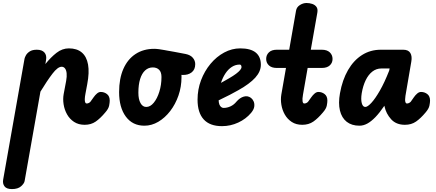

<svg xmlns="http://www.w3.org/2000/svg" viewBox="-45 -832 2905 1280"><path d="M519.5 0Q478 0 448.5 -19.5Q419 -39 401.8 -70Q384.5 -101 379 -136.8Q373.5 -172.5 379.5 -205L396 -292.5Q401.5 -322.5 399.2 -343.8Q397 -365 388.2 -376Q379.5 -387 366 -387Q340 -387 304.5 -340.5Q269 -294 224.5 -221L119 375.5Q116 391.5 95.2 410Q74.5 428.5 34.5 428.5Q-1.5 428.5 -15 410.2Q-28.5 392 -24 366L118.5 -440.5Q120 -449 127.8 -463.2Q135.5 -477.5 153 -489Q170.5 -500.5 200.5 -500.5Q235 -500.5 251.2 -482Q267.5 -463.5 262 -432L257.5 -405Q293.5 -450 331.8 -479.8Q370 -509.5 414 -509.5Q468 -509.5 500.2 -482.2Q532.5 -455 542 -402Q551.5 -349 536.5 -270.5L525 -209Q520.5 -186 520.2 -171Q520 -156 523.2 -149Q526.5 -142 532.5 -142Q541 -142 548 -146Q555 -150 558 -154L579.5 -184Q589.5 -198.5 601.8 -208.8Q614 -219 626.5 -219Q650 -219 668.2 -204.8Q686.5 -190.5 686.5 -161.5Q686.5 -148 682.5 -127.5Q678.5 -107 656.5 -82Q624 -43 593 -21.5Q562 0 519.5 0Z M917.5 6Q839 6 794 -54.5Q749 -115 749 -218Q749 -308 777.5 -372.8Q806 -437.5 858.8 -472Q911.5 -506.5 983.5 -506.5Q997 -506.5 1015.5 -504Q1034 -501.5 1051.2 -498.2Q1068.5 -495 1076.5 -493.5Q1079.5 -493 1087 -491.8Q1094.5 -490.5 1118.2 -486.2Q1142 -482 1193 -472Q1224.5 -465.5 1240.5 -446.8Q1256.5 -428 1256.5 -404.5Q1256.5 -367.5 1232 -349Q1207.5 -330.5 1170.5 -332.5L1164.5 -333Q1165 -329.5 1165 -325.5Q1165 -321.5 1165 -317.5Q1165 -253.5 1144.8 -195.2Q1124.5 -137 1089.8 -91.8Q1055 -46.5 1010.5 -20.2Q966 6 917.5 6ZM877.5 -214Q877.5 -170 891.8 -144.5Q906 -119 930 -119Q957 -119 980 -147Q1003 -175 1017.2 -220.5Q1031.5 -266 1031.5 -318.5Q1031.5 -351 1015.8 -366.8Q1000 -382.5 973.5 -382.5Q944.5 -382.5 922.8 -362.8Q901 -343 889.2 -305.2Q877.5 -267.5 877.5 -214Z M1435 9Q1354 9 1313 -36Q1272 -81 1272 -167.5Q1272 -235.5 1295.2 -297Q1318.5 -358.5 1358.5 -406.5Q1398.5 -454.5 1449.8 -482Q1501 -509.5 1556.5 -509.5Q1625.5 -509.5 1659.8 -481.8Q1694 -454 1694 -400.5Q1694 -378 1684.8 -356.5Q1675.5 -335 1656.8 -314.2Q1638 -293.5 1610 -272.8Q1582 -252 1544.5 -231Q1521.5 -217.5 1487 -199.8Q1452.5 -182 1412.5 -163Q1413 -154.5 1414.2 -147.8Q1415.5 -141 1417.5 -135.5Q1421.5 -125.5 1428.8 -119Q1436 -112.5 1446 -112.5Q1469 -112.5 1491.8 -123Q1514.5 -133.5 1531.5 -154.5Q1554 -180.5 1580.2 -188Q1606.5 -195.5 1628 -179.5Q1638.5 -172 1645.5 -157Q1652.5 -142 1650.2 -122.2Q1648 -102.5 1629 -79.5Q1594.5 -38.5 1543 -14.8Q1491.5 9 1435 9ZM1428 -279.5Q1442 -287 1455.5 -294.8Q1469 -302.5 1483 -310.5Q1510.5 -326.5 1528.5 -340Q1546.5 -353.5 1555.8 -364.8Q1565 -376 1565 -385Q1565 -391.5 1562.2 -396.5Q1559.5 -401.5 1553 -401.5Q1525 -401.5 1501 -386.2Q1477 -371 1458.5 -343.5Q1440 -316 1428 -279.5Z M1970 0Q1929 0 1900 -19Q1871 -38 1853.8 -68.2Q1836.5 -98.5 1830.8 -133.8Q1825 -169 1830.5 -201.5L1861.5 -379H1800Q1766 -379 1747.8 -396Q1729.5 -413 1729.5 -439Q1729.5 -465.5 1747.8 -483Q1766 -500.5 1800 -500.5H1883L1928.5 -760.5Q1932.5 -784.5 1954 -798.2Q1975.5 -812 1998.5 -812Q2018 -812 2036.2 -806Q2054.5 -800 2064.8 -786Q2075 -772 2070.5 -747L2027 -500.5H2100.5Q2135 -500.5 2153.5 -483Q2172 -465.5 2172 -439Q2172 -413 2153.5 -396Q2135 -379 2100.5 -379H2006L1975 -201.5Q1972 -186 1971.5 -174.8Q1971 -163.5 1972.2 -156.2Q1973.5 -149 1976.2 -145.5Q1979 -142 1983.5 -142Q1992 -142 1999 -146Q2006 -150 2009 -154L2030.5 -184Q2040.5 -198.5 2052.8 -208.8Q2065 -219 2077.5 -219Q2101 -219 2119.2 -204.8Q2137.5 -190.5 2137.5 -161.5Q2137.5 -148 2133.5 -127.5Q2129.5 -107 2107.5 -82Q2075 -43 2044 -21.5Q2013 0 1970 0Z M2366.5 -210.5Q2360 -169.5 2366.8 -144.2Q2373.5 -119 2390.5 -119Q2405.5 -119 2431 -146.5Q2456.5 -174 2487.5 -228Q2518.5 -282 2549.5 -361L2552.5 -375.5H2497.5Q2464 -375.5 2437.5 -355Q2411 -334.5 2393 -297.5Q2375 -260.5 2366.5 -210.5ZM2221.5 -210.5Q2237.5 -299.5 2275 -364.5Q2312.5 -429.5 2368.2 -465Q2424 -500.5 2493.5 -500.5H2643Q2677.5 -500.5 2690.5 -478.8Q2703.5 -457 2697 -421L2658 -193Q2656 -179.5 2655.8 -170Q2655.5 -160.5 2657 -154.2Q2658.5 -148 2661.2 -145Q2664 -142 2668 -142Q2676 -142 2683 -146Q2690 -150 2693.5 -154L2714.5 -184Q2724.5 -198.5 2736.8 -208.8Q2749 -219 2762 -219Q2785.5 -219 2803.8 -204.8Q2822 -190.5 2822 -161.5Q2822 -148 2817.8 -127.5Q2813.5 -107 2792 -82Q2759.5 -43 2728.5 -21.5Q2697.5 0 2654.5 0Q2596 0 2562.5 -37Q2529 -74 2518.5 -122.5L2517.5 -127Q2486 -80.5 2457.8 -51.2Q2429.5 -22 2403.5 -8Q2377.5 6 2351.5 6Q2299.5 6 2266.2 -20.2Q2233 -46.5 2221.2 -95.2Q2209.5 -144 2221.5 -210.5Z"/></svg>

Font: Edu VIC WA NT Hand Pre
Style: Regular
Weight: 400
Designer: Tina and Corey Anderson, Eben Sorkin, Mirko Velimirovic
Foundry: Google for Education
Version: Version 1.000